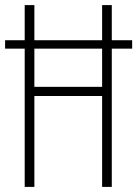

<svg xmlns="http://www.w3.org/2000/svg" viewBox="-20 -734 539 754"><path d="M77 0H115V-357H381V0H419V-543H499V-576H419V-714H381V-576H115V-714H77V-576H0V-543H77ZM115 -393V-543H381V-393Z"/></svg>

Font: Noto Sans Ethiopic ExtraCondensed ExtraLight
Style: Regular
Weight: 200
Width: 2
Designer: Monotype Design Team
Foundry: Monotype Imaging Inc.
Version: Version 2.102